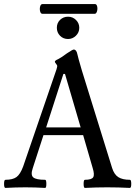

<svg xmlns="http://www.w3.org/2000/svg" viewBox="-22 -922 673 945"><path d="M187 -854Q178.7 -854 175.5 -866Q172.4 -877.9 175.5 -889.9Q178.7 -901.9 187 -901.9H445.8Q453.6 -901.9 456.3 -889.9Q459 -877.9 455.3 -866Q451.7 -854 443.8 -854ZM313 -730Q289.1 -730 273.4 -746.1Q257.8 -762.2 257.8 -785.2Q257.8 -809.1 273.9 -824.5Q290 -839.8 313 -839.8Q335.9 -839.8 352.1 -823.7Q368.2 -807.6 368.2 -785.2Q368.2 -762.2 351.6 -746.1Q335 -730 313 -730ZM4.9 2.9Q-2 2.9 -2 -17.1Q-2 -37.1 4.9 -37.1Q40.5 -37.1 59.1 -50.5Q77.6 -64 91.8 -102.1L255.9 -580.1Q259.8 -593.8 259.8 -597.2Q259.8 -600.6 253.9 -607.9Q248 -615.2 248 -618.2Q248 -624 264.2 -630.9Q280.8 -639.2 307.1 -659.2Q335.4 -678.2 340.8 -678.2Q354.5 -678.2 358.9 -654.8Q361.3 -642.1 380.9 -575.2L529.8 -95.2Q540 -63 560.5 -50Q581.1 -37.1 617.2 -37.1Q624 -37.1 624 -17.1Q624 2.9 617.2 2.9Q561.5 0 505.9 0Q450.2 0 396 2.9Q389.6 2.9 389.6 -17.1Q389.6 -37.1 396 -37.1Q429.2 -37.1 436.8 -49.8Q444.3 -62.5 434.1 -95.2L387.2 -256.8H191.9L139.2 -94.2Q127.9 -61 141.6 -49.1Q155.3 -37.1 200.2 -37.1Q206.1 -37.1 206.1 -17.1Q206.1 2.9 200.2 2.9Q150.4 0 103 0Q54.7 0 4.9 2.9ZM205.1 -294.9H375L297.9 -558.1H290Z"/></svg>

Font: Junicode SmCond Medium
Style: Regular
Weight: 500
Width: 4
Designer: Peter S. Baker
Version: Version 2.206